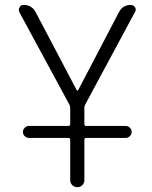

<svg xmlns="http://www.w3.org/2000/svg" viewBox="-20 -565 620 781"><path d="M97.7 -3.9Q87.9 -3.9 80.6 -11.2Q73.2 -18.6 73.2 -28.3Q73.2 -38.1 80.6 -45.4Q87.9 -52.7 97.7 -52.7H257.8Q265.6 -52.7 265.6 -60.5V-127Q265.6 -133.8 261.7 -140.6L58.6 -515.6Q56.6 -520.5 56.6 -525.4Q56.6 -530.3 59.6 -535.2Q64.5 -544.9 76.2 -544.9Q109.4 -544.9 125 -515.6L292 -198.2Q293 -196.3 294.9 -196.3Q296.9 -196.3 297.9 -198.2L463.9 -515.6Q479.5 -544.9 511.7 -544.9Q523.4 -544.9 529.3 -535.2Q532.2 -530.3 532.2 -525.4Q532.2 -520.5 529.3 -516.6L327.1 -140.6Q323.2 -133.8 323.2 -127V-60.5Q323.2 -52.7 330.1 -52.7H491.2Q501 -52.7 508.3 -45.4Q515.6 -38.1 515.6 -28.3Q515.6 -18.6 508.3 -11.2Q501 -3.9 491.2 -3.9H330.1Q323.2 -3.9 323.2 3.9V168Q323.2 179.7 314.9 188Q306.6 196.3 294.4 196.3Q282.2 196.3 273.9 188Q265.6 179.7 265.6 168V3.9Q265.6 -3.9 257.8 -3.9Z"/></svg>

Font: Gen Jyuu Gothic P Light
Style: Regular
Weight: 200
Designer: [Source Han Sans]
Ryoko NISHIZUKA  (kana & ideographs); Paul D. Hunt (Latin, Greek & Cyrillic); Wenlong ZHANG  (bopomofo
Version: Version 1.002.20150607